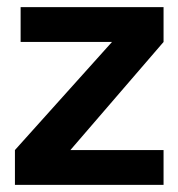

<svg xmlns="http://www.w3.org/2000/svg" viewBox="-20 -520 502 540"><path d="M440 -500V-402L178 -98H440V0H22V-98L295 -402H38V-500Z"/></svg>

Font: Epunda Sans
Style: Bold
Weight: 700
Designer: Simon Atzbach
Foundry: typofactur
Version: Version 2.204; ttfautohint (v1.8.4.7-5d5b)